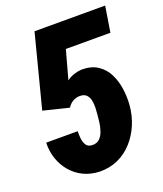

<svg xmlns="http://www.w3.org/2000/svg" viewBox="-134 -800 764 898"><g transform="rotate(-20 248.0 -350.5)"><path d="M178.2 -318.4 51.3 -349.6 144.5 -710.9H496.1L475.6 -583H253.9L214.8 -440.9Q231 -453.1 250.5 -459.7Q270 -466.3 289.6 -467.3Q338.4 -467.3 370.1 -446Q401.9 -424.8 418.9 -389.9Q436 -355 441.7 -313.5Q447.3 -272 443.8 -232.4Q439.9 -185.1 421.6 -140.9Q403.3 -96.7 372.3 -62Q341.3 -27.3 299.6 -8.1Q257.8 11.2 207 10.3Q163.1 8.8 127.7 -8.3Q92.3 -25.4 66.9 -55.2Q41.5 -85 28.8 -122.8Q16.1 -160.6 17.6 -202.6H174.3Q173.8 -187.5 175.5 -168Q177.2 -148.4 186 -133.8Q194.8 -119.1 215.8 -118.2Q239.3 -117.2 252.9 -130.4Q266.6 -143.6 273.7 -164.1Q280.8 -184.6 283.7 -206.3Q286.6 -228 287.6 -243.7Q289.1 -258.8 289.8 -277.8Q290.5 -296.9 286.9 -314.2Q283.2 -331.5 272.2 -342.8Q261.2 -354 239.7 -354Q220.2 -354 204.3 -344.5Q188.5 -335 178.2 -318.4Z"/></g></svg>

Font: Roboto Condensed Black
Style: Italic
Weight: 900
Italic angle: -12°
Designer: Christian Robertson
Foundry: Google
Version: Version 3.008; 2023